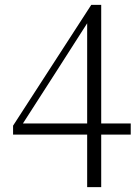

<svg xmlns="http://www.w3.org/2000/svg" viewBox="-20 -754 580 793"><path d="M340 19V-214V-225V-682H330L367 -700L216 -464L63 -226L70 -256V-244H520V-198H34V-235L357 -734H398V19Z"/></svg>

Font: Noto Serif JP
Style: Regular
Weight: 200
Designer: Ryoko NISHIZUKA 西塚涼子 (kana & ideographs); Frank Grießhammer (Latin, Greek & Cyrillic); Wenlong ZHANG 张文龙 (bopomofo); San
Foundry: Adobe
Version: Version 2.001;hotconv 1.1.0;makeotfexe 2.6.0